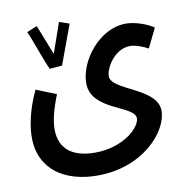

<svg xmlns="http://www.w3.org/2000/svg" viewBox="-82 -592 883 902"><g transform="rotate(-10 359.5 -141.0)"><path d="M177 -303 238 -308 237 -309C251 -347 297 -471 306 -496L258 -512C253 -498 227 -423 208 -369C189 -414 161 -491 151 -511L103 -491C121 -452 159 -339 177 -303ZM38 1C38 155 158 230 312 230C530 230 660 81 660 -18C660 -129 444 -151 444 -220C444 -261 494 -343 567 -343C597 -343 633 -326 652 -316L697 -408C666 -430 608 -450 566 -450C437 -450 334 -311 334 -206C334 -73 540 -66 540 -3C540 39 457 122 318 122C215 122 150 77 150 -18C150 -59 162 -110 190 -180L94 -218C47 -118 38 -41 38 1Z"/></g></svg>

Font: Noto Sans Arabic UI XCn SmBd
Style: Regular
Weight: 600
Width: 2
Designer: Monotype Design Team, Nadine Chahine and Nizar Qandah
Foundry: Monotype Imaging Inc.
Version: Version 2.010